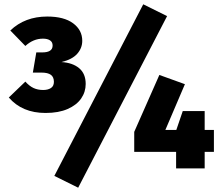

<svg xmlns="http://www.w3.org/2000/svg" viewBox="-20 -784 1031 894"><path d="M363 -594Q363 -560 339.5 -533.5Q316 -507 266 -495Q318 -492 348.5 -466.5Q379 -441 379 -393Q379 -356 358 -325.5Q337 -295 295 -276.5Q253 -258 192 -258Q83 -258 21 -330L98 -404Q117 -383 136.5 -374Q156 -365 181 -365Q203 -365 217 -374Q231 -383 231 -403Q231 -425 217 -435.5Q203 -446 173 -446H133L149 -540H177Q225 -540 225 -572Q225 -588 213 -596Q201 -604 180 -604Q135 -604 98 -570L28 -642Q96 -707 200 -707Q278 -707 320.5 -675.5Q363 -644 363 -594ZM758 -709 344 90 233 35 647 -764ZM976 -77H933V0H800V-77H605V-170L722 -435L841 -392L750 -179H801L831 -267H933V-179H976Z"/></svg>

Font: FiraGO Heavy
Style: Regular
Weight: 900
Designer: bBox Type
Foundry: bBox Type GmbH
Version: Version 1.001